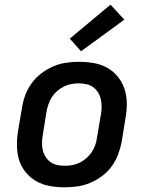

<svg xmlns="http://www.w3.org/2000/svg" viewBox="-20 -792 640 820"><path d="M256 8Q224 8 193 2.5Q162 -3 136 -17.5Q110 -32 90.5 -55.5Q71 -79 62 -107.5Q53 -136 52.5 -168Q52 -200 57 -232L74 -332Q78 -359 88 -386Q98 -413 115.5 -437Q133 -461 157 -479Q181 -497 207.5 -508.5Q234 -520 262 -524Q290 -528 317 -528Q350 -528 381 -522.5Q412 -517 438 -502.5Q464 -488 483 -464.5Q502 -441 511.5 -412.5Q521 -384 521.5 -352Q522 -320 516 -288L500 -188Q495 -161 485 -134Q475 -107 458 -83Q441 -59 417 -41Q393 -23 366 -11.5Q339 0 311 4Q283 8 256 8ZM257 -84Q273 -84 289 -87Q305 -90 320.5 -97.5Q336 -105 349 -116.5Q362 -128 371.5 -142Q381 -156 386.5 -171.5Q392 -187 394 -203L411 -303Q414 -320 414 -336.5Q414 -353 410.5 -368.5Q407 -384 398.5 -397.5Q390 -411 377.5 -420Q365 -429 349 -432.5Q333 -436 316 -436Q301 -436 284.5 -433Q268 -430 253 -422.5Q238 -415 224.5 -403.5Q211 -392 202 -378Q193 -364 187.5 -348.5Q182 -333 179 -317L163 -217Q160 -200 159.5 -183.5Q159 -167 162.5 -151.5Q166 -136 174.5 -122.5Q183 -109 195.5 -100Q208 -91 224 -87.5Q240 -84 257 -84ZM326 -573 278 -627 452 -772 511 -708Z"/></svg>

Font: Iosevka SS04 SmBd Ex Obl
Style: Regular
Weight: 600
Width: 7
Italic angle: -9°
Monospace: yes
Designer: Belleve Invis
Foundry: Belleve Invis
Version: Version 19.0.0; ttfautohint (v1.8.4)